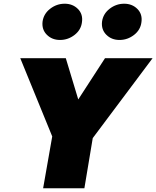

<svg xmlns="http://www.w3.org/2000/svg" viewBox="-20 -1013 841 1033"><path d="M209 -897Q204 -854 232 -826Q260 -798 303 -798Q346 -798 381 -825Q416 -852 421 -894Q427 -937 399 -965Q371 -993 328 -993Q285 -993 250 -966Q215 -939 209 -897ZM529 -897Q524 -854 552 -826Q580 -798 623 -798Q666 -798 701 -825Q736 -852 741 -894Q747 -937 719 -965Q691 -993 648 -993Q605 -993 570 -966Q535 -939 529 -897ZM545 -700 401 -478 334 -700H89L261 -279L212 0H434L479 -270L801 -700Z"/></svg>

Font: Jost Black
Style: Italic
Weight: 900
Italic angle: -5°
Version: Version 3.710